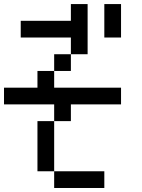

<svg xmlns="http://www.w3.org/2000/svg" viewBox="-20 -937 707 957"><path d="M0 -416.7V-500H166.7V-583.3H250V-500H583.3V-416.7H333.3V-333.3H250V-416.7ZM166.7 -83.3V-333.3H250V-83.3ZM333.3 -583.3H250V-666.7H333.3ZM333.3 -833.3V-916.7H416.7V-666.7H333.3V-750H83.3V-833.3ZM500 -83.3V0H250V-83.3ZM500 -750V-916.7H583.3V-750Z"/></svg>

Font: Galmuri11 Condensed
Style: Regular
Weight: 400
Width: 3
Designer: Lee Minseo (quiple)
Version: Version 2.399;hotconv 1.1.1;makeotfexe 2.6.0 DEVELOPMENT